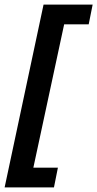

<svg xmlns="http://www.w3.org/2000/svg" viewBox="-32 -740 420 829"><path d="M156 -720H368L351 -635H245L112 -16H218L201 69H-12Z"/></svg>

Font: Racing Sans One
Style: Regular
Weight: 400
Designer: Pablo Impallari, Rodrigo Fuenzalida
Foundry: Pablo Impallari, Rodrigo Fuenzalida
Version: Version 1.001; ttfautohint (v0.8) -G 200 -r 50